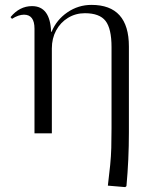

<svg xmlns="http://www.w3.org/2000/svg" viewBox="-20 -545 610 785"><path d="M492 220 421 214Q427 165 430.5 129.5Q434 94 435 59.5Q436 25 436 -21V-352Q436 -428 411.5 -459.5Q387 -491 327 -491Q289 -491 258 -472Q227 -453 209.5 -420.5Q192 -388 192 -347V0H121V-428Q121 -485 78 -485Q56 -485 29 -468L23 -475Q60 -520 111 -520Q185 -520 189 -415H191Q211 -464 255.5 -494.5Q300 -525 354 -525Q507 -525 507 -355V-4Q507 52 504.5 107Q502 162 497 216Z"/></svg>

Font: Literata 72pt Light
Style: Regular
Weight: 300
Designer: Latin by Veronika Burian and Jose Scaglione. Greek by Irene Vlachou. Cyrillic by Vera Evstafieva.
Foundry: TypeTogether
Version: Version 3.002